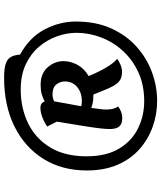

<svg xmlns="http://www.w3.org/2000/svg" viewBox="55 -991 786 936"><g transform="rotate(-90 448.0 -523.0)"><path d="M424 -150Q359 -150 298.5 -171.5Q238 -193 189.5 -235.5Q141 -278 113 -342.5Q85 -407 85 -493Q85 -614 141.5 -704.5Q198 -795 299.5 -845.5Q401 -896 537 -896Q584 -896 607 -887.5Q630 -879 639 -861.5Q648 -844 650 -818Q733 -773 772 -699.5Q811 -626 811 -546Q811 -448 777.5 -374Q744 -300 688 -250Q632 -200 563.5 -175Q495 -150 424 -150ZM423 -213Q501 -213 562.5 -241Q624 -269 667.5 -316.5Q711 -364 733.5 -423Q756 -482 756 -543Q756 -590 739 -638Q722 -686 688 -726Q654 -766 602 -790.5Q550 -815 480 -815Q389 -815 315 -779Q241 -743 197.5 -671.5Q154 -600 154 -494Q154 -398 191.5 -335.5Q229 -273 290.5 -243Q352 -213 423 -213ZM341 -320Q312 -320 299.5 -334.5Q287 -349 287 -381Q287 -398 290 -426Q293 -454 301 -504Q309 -554 323 -639L299 -686Q350 -719 391 -719Q414 -719 422 -698Q437 -707 456.5 -712.5Q476 -718 502 -718Q558 -718 588 -683.5Q618 -649 618 -607Q618 -572 600 -538.5Q582 -505 545 -484Q566 -433 588 -396.5Q610 -360 629 -345Q619 -336 600 -328.5Q581 -321 565 -321Q533 -321 514.5 -339.5Q496 -358 476 -409L455 -461H448Q414 -461 390 -471Q387 -449 384.5 -430Q382 -411 382 -399Q382 -360 397 -340Q370 -320 341 -320ZM456 -660Q439 -660 422 -652Q418 -629 411.5 -593Q405 -557 398 -520Q410 -517 422 -517Q465 -517 492 -540Q519 -563 519 -600Q519 -622 504.5 -641Q490 -660 456 -660Z"/></g></svg>

Font: Lemonada SemiBold
Style: Regular
Weight: 600
Designer: Mohamed Gaber (Arabic), Eduardo Tunni (Latin)
Foundry: Kief Type Foundry
Version: Version 4.005; ttfautohint (v1.8.3)